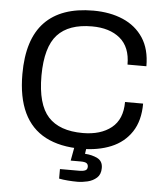

<svg xmlns="http://www.w3.org/2000/svg" viewBox="-59 -749 839 983"><g transform="rotate(5 361.0 -258.0)"><path d="M408 -4 402 36Q439 38 466.5 52Q494 66 494 101Q494 134 474.5 151.5Q455 169 427.5 175.5Q400 182 376 182Q352 182 326.5 180Q301 178 281 174V125H381Q400 125 411 120Q422 115 422 101Q422 89 414 83Q406 77 383 77H332L347 -5ZM381 12Q271 12 196.5 -27Q122 -66 84.5 -145Q47 -224 47 -343Q47 -522 131.5 -610Q216 -698 381 -698Q467 -698 533.5 -669.5Q600 -641 638 -583.5Q676 -526 676 -438H579Q579 -528 525.5 -572.5Q472 -617 381 -617Q262 -617 204 -554Q146 -491 145 -345V-343Q145 -196 203 -132.5Q261 -69 381 -69Q473 -69 528 -113Q583 -157 583 -246H676Q676 -158 638 -100.5Q600 -43 533.5 -15.5Q467 12 381 12Z"/></g></svg>

Font: Archivo VF Beta
Style: Regular
Weight: 400
Designer: Hector Gatti
Foundry: Omnibus-Type
Version: Version 1.002